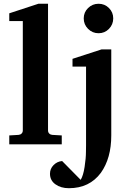

<svg xmlns="http://www.w3.org/2000/svg" viewBox="-20 -760 697 1011"><path d="M305.2 0H28.8V-46.9L78.1 -49.8Q87.9 -50.8 94 -57.1Q100.1 -63.5 100.1 -73.2V-648.9H28.8V-689.9L182.1 -740.2H232.9V-73.2Q232.9 -63.5 239 -57.1Q245.1 -50.8 254.9 -49.8L305.2 -46.9ZM553.7 -717.8Q576.2 -695.3 576.2 -663.1Q576.2 -630.9 553.7 -607.9Q531.2 -585 499 -585Q466.8 -585 443.8 -607.9Q420.9 -630.9 420.9 -663.1Q420.9 -695.3 443.8 -717.8Q466.8 -740.2 499 -740.2Q531.2 -740.2 553.7 -717.8ZM565.9 -46.9Q565.9 73.2 511.2 149.9Q451.2 231 342.8 231Q300.3 231 271.7 210.4Q243.2 189.9 243.2 154.8Q243.2 128.4 262 109.4Q280.8 90.3 307.1 87.9L404.8 187Q418.5 164.6 425.5 118.9Q432.6 73.2 432.6 39.1L433.1 4.9V-409.2H361.8V-450.2L515.1 -500H565.9Z"/></svg>

Font: Veleka
Style: Bold
Weight: 700
Designer: Stefan Peev, Context Ltd, 2016; SIL International, 1997-2014.
Foundry: Stefan Peev, Context Ltd, 2016
Version: Version 1.000